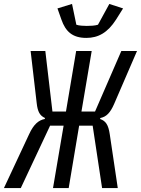

<svg xmlns="http://www.w3.org/2000/svg" viewBox="-53 -958 718 978"><path d="M95.2 -274.1 -33 0H52.9L202.1 -317.8H271L217 0H296.9L350.1 -317.8H419L467 0H546.9L506 -274.9C498.9 -323.2 485.1 -342 457 -351.9L458.1 -356.9C489 -362.9 508.9 -383.9 528.1 -427.9L644.9 -698.2H565L431.1 -389.9H361.9L414.1 -698.2H334.9L283 -389.9H214.1L177.9 -698.2H103L133.9 -432.9C138.8 -388.8 149.9 -369 176.1 -356.9L175.1 -351.9C143.1 -345.9 117.9 -323.9 95.2 -274.1ZM239.7 -915.1 259.9 -858C280.9 -797.9 315.7 -764.9 386.7 -764.9C447.8 -764.9 495.7 -791.9 538 -858L573.9 -915.1L503.9 -937.9L446 -832C430.8 -827.1 408 -826 388.8 -826C375.7 -826 348.7 -827.1 335.9 -832L313.9 -937.9Z"/></svg>

Font: Margiela Mono Italic Italic
Style: Regular
Weight: 400
Designer: Mike Abbink, Paul van der Laan, Pieter van Rosmalen
Foundry: Bold Monday
Version: Version 2.003 2021